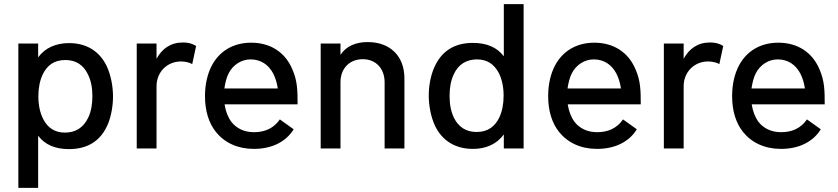

<svg xmlns="http://www.w3.org/2000/svg" viewBox="-20 -720 4062 931"><path d="M499 -396C464 -472 399 -511 315 -511C251 -511 199 -488 165 -442V-509H69V191H165V-62C198 -18 248 3 314 3C407 3 470 -38 504 -120C520 -160 528 -209 528 -252C528 -303 517 -356 499 -396ZM408 -150C384 -99 344 -77 295 -77C244 -77 211 -102 191 -140C174 -171 166 -211 166 -253C166 -293 173 -329 187 -359C208 -402 241 -429 297 -429C349 -429 385 -404 406 -360C421 -330 428 -296 428 -254C428 -218 423 -182 408 -150Z M866 -514C807 -514 765 -483 739 -435V-509H643V0H739V-302C739 -371 791 -422 857 -422C880 -422 902 -416 912 -409L931 -497C917 -506 898 -514 866 -514Z M1211 -79C1165 -79 1127 -97 1102 -129C1085 -152 1074 -181 1069 -214H1423C1423 -282 1422 -328 1398 -383C1364 -465 1293 -513 1198 -513C1111 -513 1044 -472 1007 -402C986 -362 974 -311 974 -254C974 -183 992 -124 1027 -80C1069 -28 1132 2 1211 2C1299 2 1367 -33 1404 -93L1337 -141C1308 -99 1266 -79 1211 -79ZM1195 -432C1244 -432 1282 -407 1305 -363C1315 -343 1323 -319 1327 -291H1068C1072 -319 1079 -346 1089 -365C1110 -406 1151 -432 1195 -432Z M1763 -516C1706 -516 1659 -497 1631 -454V-509H1535V0H1631V-322C1631 -388 1675 -433 1739 -433C1803 -433 1845 -387 1845 -321V0H1941V-340C1941 -448 1872 -516 1763 -516Z M2423 -700V-447C2390 -491 2339 -512 2273 -512C2181 -512 2118 -470 2084 -389C2067 -349 2059 -300 2059 -257C2059 -206 2070 -153 2088 -113C2123 -37 2189 2 2273 2C2337 2 2388 -21 2423 -68V0H2519V-700ZM2401 -150C2380 -107 2346 -80 2291 -80C2239 -80 2203 -105 2181 -149C2167 -179 2160 -212 2160 -255C2160 -291 2165 -327 2180 -359C2203 -410 2244 -432 2293 -432C2344 -432 2376 -407 2397 -369C2414 -338 2422 -298 2422 -256C2422 -216 2415 -180 2401 -150Z M2875 -79C2829 -79 2791 -97 2766 -129C2749 -152 2738 -181 2733 -214H3087C3087 -282 3086 -328 3062 -383C3028 -465 2957 -513 2862 -513C2775 -513 2708 -472 2671 -402C2650 -362 2638 -311 2638 -254C2638 -183 2656 -124 2691 -80C2733 -28 2796 2 2875 2C2963 2 3031 -33 3068 -93L3001 -141C2972 -99 2930 -79 2875 -79ZM2859 -432C2908 -432 2946 -407 2969 -363C2979 -343 2987 -319 2991 -291H2732C2736 -319 2743 -346 2753 -365C2774 -406 2815 -432 2859 -432Z M3422 -514C3363 -514 3321 -483 3295 -435V-509H3199V0H3295V-302C3295 -371 3347 -422 3413 -422C3436 -422 3458 -416 3468 -409L3487 -497C3473 -506 3454 -514 3422 -514Z M3767 -79C3721 -79 3683 -97 3658 -129C3641 -152 3630 -181 3625 -214H3979C3979 -282 3978 -328 3954 -383C3920 -465 3849 -513 3754 -513C3667 -513 3600 -472 3563 -402C3542 -362 3530 -311 3530 -254C3530 -183 3548 -124 3583 -80C3625 -28 3688 2 3767 2C3855 2 3923 -33 3960 -93L3893 -141C3864 -99 3822 -79 3767 -79ZM3751 -432C3800 -432 3838 -407 3861 -363C3871 -343 3879 -319 3883 -291H3624C3628 -319 3635 -346 3645 -365C3666 -406 3707 -432 3751 -432Z"/></svg>

Font: Arthouse Owned Medium
Style: Regular
Weight: 500
Designer: Jeremy Tribby
Foundry: Tribby Type
Version: Version 1.000;PS 001.000;hotconv 1.0.88;makeotf.lib2.5.64775